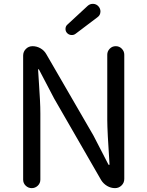

<svg xmlns="http://www.w3.org/2000/svg" viewBox="-20 -972 762 992"><path d="M99.6 -43.9V-684.6Q99.6 -705.1 113.8 -719.2Q127.9 -733.4 148.4 -733.4Q169.9 -733.4 189.5 -722.2Q209 -710.9 219.7 -691.4L462.9 -271.5L540 -122.1Q541 -120.1 543.5 -120.1Q545.9 -120.1 545.9 -122.1Q534.2 -296.9 534.2 -351.6V-689.5Q534.2 -707 546.9 -720.2Q559.6 -733.4 578.1 -733.4Q596.7 -733.4 609.4 -720.2Q622.1 -707 622.1 -689.5V-47.9Q622.1 -27.3 607.9 -13.7Q593.8 0 574.2 0Q552.7 0 533.7 -11.2Q514.6 -22.5 502.9 -41L259.8 -462.9L181.6 -612.3Q180.7 -614.3 178.7 -614.3Q176.8 -614.3 176.8 -612.3Q177.7 -593.8 181.2 -543Q184.6 -492.2 186.5 -455.6Q188.5 -418.9 188.5 -384.8V-43.9Q188.5 -25.4 175.3 -12.7Q162.1 0 144 0Q126 0 112.8 -12.7Q99.6 -25.4 99.6 -43.9ZM371.1 -797.9Q362.3 -791 351.6 -791Q349.6 -791 348.6 -791Q335 -792 326.2 -801.8Q318.4 -810.5 318.4 -822.3Q318.4 -836.9 329.1 -845.7L432.6 -941.4Q444.3 -952.1 459 -952.1Q460.9 -952.1 461.9 -952.1Q478.5 -951.2 489.3 -938.5Q499 -926.8 499 -913.1Q499 -893.6 483.4 -882.8Z"/></svg>

Font: Gen Jyuu Gothic Regular
Style: Regular
Weight: 400
Designer: [Source Han Sans]
Ryoko NISHIZUKA  (kana & ideographs); Paul D. Hunt (Latin, Greek & Cyrillic); Wenlong ZHANG  (bopomofo
Version: Version 1.002.20150607